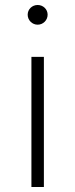

<svg xmlns="http://www.w3.org/2000/svg" viewBox="-20 -750 301 770"><path d="M106 0H156V-522H106ZM131 -651C153 -651 171 -669 171 -691C171 -713 153 -730 131 -730C109 -730 91 -713 91 -691C91 -669 109 -651 131 -651Z"/></svg>

Font: Chess Sans Light
Style: Regular
Weight: 300
Designer: Wolf Bōese
Foundry: Wolf Bōese
Version: Version 7.223;Glyphs 3.3 (3306)